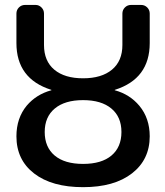

<svg xmlns="http://www.w3.org/2000/svg" viewBox="-20 -774 674 782"><path d="M474.6 -236.3Q474.6 -297.9 433.6 -332Q392.6 -366.2 318.4 -366.2Q244.1 -366.2 203.1 -332Q162.1 -297.9 162.1 -236.3Q162.1 -174.8 202.6 -140.6Q243.2 -106.4 318.4 -106.4Q393.6 -106.4 434.1 -140.6Q474.6 -174.8 474.6 -236.3ZM46.9 -598.6V-718.8Q46.9 -733.4 57.1 -743.7Q67.4 -753.9 82 -753.9H125Q138.7 -753.9 148.9 -743.7Q159.2 -733.4 159.2 -718.8V-590.8Q159.2 -525.4 201.2 -490.2Q243.2 -455.1 318.4 -455.1Q393.6 -455.1 436 -490.2Q478.5 -525.4 478.5 -590.8V-718.8Q478.5 -733.4 488.8 -743.7Q499 -753.9 513.7 -753.9H554.7Q569.3 -753.9 579.6 -743.7Q589.8 -733.4 589.8 -718.8V-598.6Q589.8 -453.1 448.2 -408.2Q447.3 -408.2 447.3 -407.2Q447.3 -406.2 448.2 -406.2Q508.8 -389.6 547.9 -342.8Q589.8 -292 589.8 -218.8Q589.8 -124 517.6 -67.9Q445.3 -11.7 318.4 -11.7Q191.4 -11.7 119.1 -67.4Q46.9 -123 46.9 -218.8Q46.9 -293 88.9 -343.8Q127.9 -389.6 188.5 -406.2Q189.5 -406.2 189.5 -407.2Q189.5 -408.2 188.5 -408.2Q46.9 -453.1 46.9 -598.6Z"/></svg>

Font: Gen Jyuu GothicL Medium
Style: Regular
Weight: 500
Designer: [Source Han Sans]
Ryoko NISHIZUKA  (kana & ideographs); Paul D. Hunt (Latin, Greek & Cyrillic); Wenlong ZHANG  (bopomofo
Version: Version 1.002.20150607